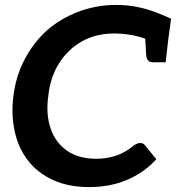

<svg xmlns="http://www.w3.org/2000/svg" viewBox="-20 -752 715 780"><path d="M342 8Q259 8 197 -20Q135 -48 96 -97Q56 -147 40.5 -215Q25 -283 34 -359Q44 -442 80 -510.5Q116 -579 170 -628Q226 -677 299 -704.5Q372 -732 451 -732Q497 -732 536.5 -724Q576 -716 610.5 -703Q645 -690 675 -676L663 -587L595 -583Q567 -599 525.5 -607.5Q484 -616 444 -616Q370 -616 313 -584Q256 -552 220 -495Q184 -438 176 -361Q166 -288 185.5 -230.5Q205 -173 252 -140Q299 -107 371 -107Q413 -107 451 -119.5Q489 -132 525 -162Q531 -166 537 -168.5Q543 -171 550 -171Q554 -171 559 -169.5Q564 -168 568 -163L615 -105Q567 -52 498 -22Q429 8 342 8ZM569 -610 663 -587 653 -499H601Q588 -499 581.5 -506.5Q575 -514 574 -528Z"/></svg>

Font: Aleo
Style: Bold Italic
Weight: 700
Italic angle: -7°
Version: Version 2.001;gftools[0.9.29]